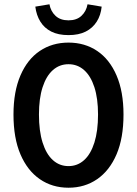

<svg xmlns="http://www.w3.org/2000/svg" viewBox="-20 -865 640 897"><path d="M300 12Q224 12 166 -28Q108 -68 75.5 -144Q43 -220 43 -330Q43 -437 75.5 -512.5Q108 -588 166 -627Q224 -666 300 -666Q376 -666 434 -627Q492 -588 524.5 -512.5Q557 -437 557 -330Q557 -220 524.5 -144Q492 -68 434 -28Q376 12 300 12ZM300 -89Q342 -89 373 -117Q404 -145 421 -199Q438 -253 438 -330Q438 -405 421 -457.5Q404 -510 373 -537.5Q342 -565 300 -565Q258 -565 227 -537.5Q196 -510 179 -457.5Q162 -405 162 -330Q162 -253 179 -199Q196 -145 227 -117Q258 -89 300 -89ZM300 -701Q252 -701 219.5 -717.5Q187 -734 168.5 -764Q150 -794 145 -834L211 -845Q217 -812 239.5 -791Q262 -770 300 -770Q338 -770 360.5 -791Q383 -812 389 -845L455 -834Q451 -794 432 -764Q413 -734 380.5 -717.5Q348 -701 300 -701Z"/></svg>

Font: Source Code Pro ExtraLight SemiBold
Style: Regular
Weight: 600
Monospace: yes
Version: Version 1.018;hotconv 1.0.116;makeotfexe 2.5.65601